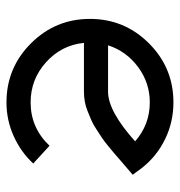

<svg xmlns="http://www.w3.org/2000/svg" viewBox="-2 -520 540 575"><g transform="rotate(90 267.5 -232.0)"><path d="M107.9 -213.9Q114.7 -146.5 166 -100.3Q217.3 -54.2 286.1 -54.2Q362.3 -54.2 416 -110.8L469.2 -62Q434.1 -24.4 386.5 -3.2Q338.9 18.1 286.1 18.1Q182.6 18.1 109.4 -55.2Q36.1 -128.4 36.1 -231.9Q36.1 -335.4 109.4 -408.7Q182.6 -481.9 286.1 -481.9Q344.7 -481.9 396 -457Q447.3 -432.1 481.9 -388.2L502.9 -359.9L477.1 -337.9Q474.6 -335.9 459.2 -322.5Q443.8 -309.1 438.2 -304.2Q432.6 -299.3 416.7 -286.4Q400.9 -273.4 391.8 -267.6Q382.8 -261.7 367.2 -251.5Q351.6 -241.2 339.6 -236.1Q327.6 -231 312.5 -224.9Q297.4 -218.8 283 -216.3Q268.6 -213.9 253.9 -213.9ZM253.9 -286.1Q312.5 -286.1 402.8 -367.2Q352.5 -411.1 286.1 -411.1Q227.5 -411.1 180.2 -376Q132.8 -340.8 115.2 -286.1Z"/></g></svg>

Font: Rawengulk
Style: Bold
Weight: 700
Version: Version 0.92